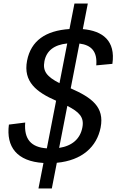

<svg xmlns="http://www.w3.org/2000/svg" viewBox="-20 -904 660 1078"><path d="M520.5 -537 611 -545.5C630 -676 555.5 -731 445 -740.5L473 -884H398L370 -741C236 -732 154 -675.5 132 -563.5C109 -444.5 186 -386 295 -338.5L243 -71C154.5 -77 114 -122.5 121.5 -216L30 -204.5C13.5 -79.5 75 2 224 11L196 154H271L299 10C441.5 -3.5 523.5 -80 545 -188C567.5 -303.5 495 -356 377 -408L426 -659.5C493.5 -651 527 -614.5 520.5 -537ZM229.5 -560.5C241 -619 283.5 -652.5 357.5 -660L314 -437C243 -473.5 218.5 -504 229.5 -560.5ZM312 -73.5 358 -309.5C423.5 -276 454 -246.5 442.5 -188.5C430.5 -125 386 -85 312 -73.5Z"/></svg>

Font: Monaspace Krypton
Style: Italic
Weight: 400
Italic angle: -11°
Designer: Riley Cran & the Lettermatic Team
Foundry: Lettermatic
Version: Version 1.101 (Monaspace Krypton)